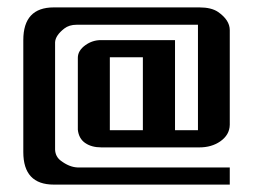

<svg xmlns="http://www.w3.org/2000/svg" viewBox="-20 -499 684 519"><path d="M366.2 -344.2H276.9V-147H366.2ZM125.5 0Q43 0 43 -87.9V-390.6Q43 -479 125.5 -479H519Q551.3 -479 569.3 -466.8Q601.1 -444.8 601.1 -417.5V-161.6Q600.6 -134.3 575.2 -116.7Q551.8 -100.6 519 -100.6H253.9Q227.5 -100.6 210.2 -112.5Q192.9 -124.5 190.4 -148.4V-342.8Q190.4 -362.3 210.9 -377Q230 -390.6 252.9 -390.6H453.1V-147H515.1V-432.1H187Q167 -432.1 153.8 -421.9Q129.9 -403.3 128.9 -384.8V-94.2Q129.9 -75.7 144 -64.9Q167 -47.4 189 -46.4H601.1V0Z"/></svg>

Font: Ebtekar Inline 2
Style: Inline-2
Weight: 500
Designer: Arman Khorramak
Foundry: Arman Khorramak
Version: Version 2.000